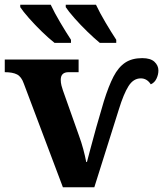

<svg xmlns="http://www.w3.org/2000/svg" viewBox="-20 -786 685 806"><path d="M80 -435Q70 -464 51.5 -473.5Q33 -483 0 -483V-536H310V-483H268Q235 -483 235 -451Q235 -439 238 -427Q241 -415 244 -407L311 -218Q322 -188 329.5 -160Q337 -132 342 -106H345Q349 -120 359 -159Q369 -198 384 -251Q399 -304 416 -361Q436 -425 456.5 -464.5Q477 -504 505.5 -523Q534 -542 577 -542Q612 -542 628.5 -526.5Q645 -511 645 -490Q645 -473 637 -456Q629 -439 613 -432Q597 -457 571 -457Q540 -457 519.5 -424.5Q499 -392 479 -327L376 0H244ZM399 -606Q377 -624 347.5 -652.5Q318 -681 292.5 -710Q267 -739 256 -756V-766H383Q399 -732 423 -691.5Q447 -651 468 -619V-606ZM209 -606Q186 -624 156.5 -652.5Q127 -681 101.5 -710Q76 -739 65 -756V-766H193Q209 -732 233 -691.5Q257 -651 278 -619V-606Z"/></svg>

Font: Noto Serif
Style: Bold
Weight: 700
Designer: Monotype Design Team
Foundry: Monotype Imaging Inc.
Version: Version 2.014